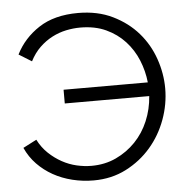

<svg xmlns="http://www.w3.org/2000/svg" viewBox="-52 -765 803 822"><g transform="rotate(-5 350.0 -354.0)"><path d="M318 6Q271 6 226.5 -5Q182 -16 144.5 -37Q107 -58 77.5 -88.5Q48 -119 30 -159L88 -189Q106 -154 132 -129.5Q158 -105 188 -88.5Q218 -72 250.5 -64.5Q283 -57 314 -57Q372 -57 420 -79.5Q468 -102 504 -139.5Q540 -177 561 -227Q582 -277 586 -333H223V-392H585Q580 -441 561 -487.5Q542 -534 508.5 -570.5Q475 -607 427.5 -629Q380 -651 317 -651Q287 -651 256 -644.5Q225 -638 196 -623Q167 -608 142 -584Q117 -560 99 -525L44 -559Q78 -627 144.5 -670.5Q211 -714 313 -714Q397 -714 461.5 -682.5Q526 -651 569.5 -601Q613 -551 635 -487.5Q657 -424 657 -360Q657 -292 633 -226.5Q609 -161 564.5 -109.5Q520 -58 457.5 -26Q395 6 318 6Z"/></g></svg>

Font: IngvarSans
Style: Regular
Weight: 400
Version: Version 1.000